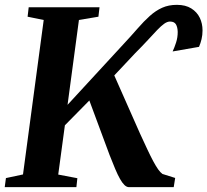

<svg xmlns="http://www.w3.org/2000/svg" viewBox="-28 -773 857 793"><path d="M-8.5 0 -3.5 -37.5 67 -52.5 152.5 -690.5 86 -704 90.5 -743H383L378.5 -704L298 -690.5L251 -340L480 -588.5Q514 -625 540.2 -655.2Q566.5 -685.5 590.8 -707.2Q615 -729 641.8 -741Q668.5 -753 702.5 -753Q738.5 -753 762 -738.2Q785.5 -723.5 797 -699.8Q808.5 -676 808.5 -647.5Q808.5 -628.5 804.5 -611.5Q800.5 -594.5 794 -579.5L685 -560.5Q692.5 -576.5 699.2 -597.2Q706 -618 706 -641Q705.5 -660.5 698.8 -672.2Q692 -684 674 -684Q663 -684 650.2 -675Q637.5 -666 621.2 -649Q605 -632 582.8 -607.8Q560.5 -583.5 530 -553L444 -461.5L550 -222Q567 -185 580.5 -156.2Q594 -127.5 605 -107Q616 -86.5 625.2 -73.5Q634.5 -60.5 643 -54.5L695.5 -38L689.5 0H504Q494.5 -0.5 485.8 -9Q477 -17.5 467.8 -33.8Q458.5 -50 448 -74.8Q437.5 -99.5 424.5 -133L341 -358L240 -255.5L212.5 -52L291.5 -37L287.5 0Z"/></svg>

Font: Merriweather 60pt
Style: Bold Italic
Weight: 700
Italic angle: -7.8°
Version: Version 2.101